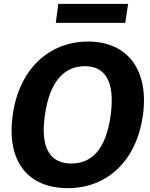

<svg xmlns="http://www.w3.org/2000/svg" viewBox="-20 -968 778 998"><path d="M332 10C539 10 690 -134 723 -369C755 -606 642 -752 438 -752C232 -752 78 -605 46 -369C13 -133 122 10 332 10ZM283 -948 270 -849H631L646 -948ZM351 -118C247 -118 188 -189 213 -367C238 -549 317 -624 421 -624C524 -624 580 -549 555 -367C530 -188 454 -118 351 -118Z"/></svg>

Font: Cheyenne Sans
Style: Bold Italic
Weight: 700
Italic angle: -8.13011°
Designer: The Public Sans project authors (U.S. Web Design System), Libre Franklin designed by Pablo Impallari and Rodrigo Fuenzal
Foundry: The Cheyenne Sans Project Authors
Version: Version 2.007